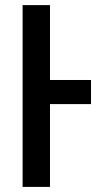

<svg xmlns="http://www.w3.org/2000/svg" viewBox="-20 -734 399 754"><path d="M337.4 -325.2H176.3V0H68.8V-713.9H176.3V-419.9H337.4Z"/></svg>

Font: Open Sans Condensed SemiBold
Style: Regular
Weight: 600
Width: 3
Designer: Monotype Design Team
Foundry: Monotype Imaging Inc.
Version: Version 3.000; ttfautohint (v1.8.4)